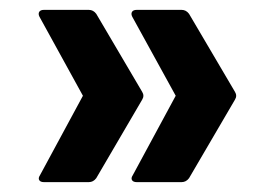

<svg xmlns="http://www.w3.org/2000/svg" viewBox="-20 -458 554 389"><path d="M257 -89Q250 -89 247.5 -93Q245 -97 249 -103L336 -264L248 -424Q245 -430 247.5 -434Q250 -438 257 -438H348Q357 -438 363 -430L456 -272Q461 -264 456 -256L363 -97Q357 -89 348 -89ZM69 -89Q62 -89 59.5 -93Q57 -97 61 -103L148 -264L60 -424Q57 -430 59.5 -434Q62 -438 69 -438H160Q169 -438 175 -430L268 -272Q273 -264 268 -256L175 -97Q169 -89 160 -89Z"/></svg>

Font: Sofia Sans
Style: Bold
Weight: 700
Designer: Botio Nikoltchev, Ani Petrova
Foundry: lettersoup
Version: Version 4.100; ttfautohint (v1.8.4.7-5d5b)